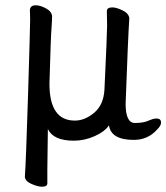

<svg xmlns="http://www.w3.org/2000/svg" viewBox="-20 -510 629 726"><path d="M139 196Q123 196 99 185.5Q75 175 74 158Q78 108 86 -150Q94 -408 94 -438L93 -473Q95 -490 115 -490Q132 -490 153.5 -478.5Q175 -467 177 -449Q177 -433 175 -407Q172 -373 167 -193Q167 -54 263 -54Q301 -54 336.5 -84Q372 -114 375 -172Q385 -384 385 -414L384 -468Q384 -482 405 -482Q420 -482 443 -471Q466 -460 469 -442Q464 -367 455 -118Q455 -45 490 -45Q522 -45 541 -53.5Q560 -62 572 -62Q589 -62 589 -46Q589 -35 574 -20Q539 19 486 19Q400 19 392 -36Q376 -12 337.5 5Q299 22 259 22Q182 22 161 -22L159 130V183Q159 196 139 196Z"/></svg>

Font: LXGW WenKai TC
Style: Bold
Weight: 700
Designer: LXGW / Fontworks Inc.
Foundry: LXGW / Fontworks Inc.
Version: Version 1.330;April 28, 2024